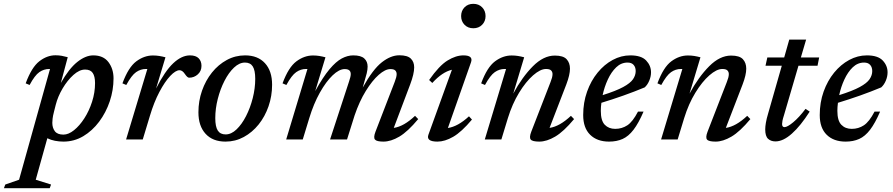

<svg xmlns="http://www.w3.org/2000/svg" viewBox="-110 -728 4660 1002"><path d="M156.5 235 149.5 254H-89.5L-82.5 235L-10.5 210L151 -368H147Q119 -368 95.2 -351.5Q71.5 -335 44.5 -284.5L24 -293Q55 -377 95.2 -408.2Q135.5 -439.5 179.5 -439.5Q196.5 -439.5 211.8 -436.8Q227 -434 243.5 -429.5L207.5 -295Q250 -370 293.2 -404.5Q336.5 -439 376.5 -439Q429.5 -439 456 -403.8Q482.5 -368.5 482.5 -319Q482.5 -258 462.8 -199.2Q443 -140.5 407.5 -93Q372 -45.5 324.5 -17.2Q277 11 221 11Q199 11 177 6.8Q155 2.5 137 -6.5L76.5 210ZM172 -146Q166 -123 164.5 -109Q163 -95 163 -87Q163 -61 176.2 -43.2Q189.5 -25.5 221 -25.5Q247.5 -25.5 276.2 -48.5Q305 -71.5 330 -110.2Q355 -149 370.5 -197Q386 -245 386 -294Q386 -329.5 374 -347.2Q362 -365 334 -365Q304.5 -365 273.2 -337Q242 -309 217 -266.8Q192 -224.5 181 -181.5Z M659 -368H651.5Q624 -368 600.2 -351.5Q576.5 -335 549 -284.5L529 -293Q560 -377 601.2 -407.8Q642.5 -438.5 688 -438.5Q705.5 -438.5 721 -436Q736.5 -433.5 753.5 -429L704.5 -266Q750.5 -357 794.2 -398Q838 -439 881.5 -439Q912 -439 926.8 -423.8Q941.5 -408.5 941.5 -384.5Q941.5 -357 922.2 -339.8Q903 -322.5 877 -322.5Q868 -322.5 855.5 -341Q842 -361.5 827 -361.5Q806.5 -361.5 778.2 -331.5Q750 -301.5 721.8 -248Q693.5 -194.5 672.5 -124L635 0H548Z M1169 -439Q1235.5 -439 1272.8 -398.2Q1310 -357.5 1310 -286Q1310 -227 1291.5 -173.5Q1273 -120 1239.8 -78.5Q1206.5 -37 1162.2 -13Q1118 11 1067 11Q1000 11 962.8 -29.8Q925.5 -70.5 925.5 -142Q925.5 -201 944.2 -254.5Q963 -308 996.2 -349.5Q1029.5 -391 1073.8 -415Q1118 -439 1169 -439ZM1067.5 -26.5Q1097 -26.5 1124.5 -52.8Q1152 -79 1174 -122Q1196 -165 1209 -216Q1222 -267 1222 -316.5Q1222 -361 1209.2 -381.2Q1196.5 -401.5 1168.5 -401.5Q1139 -401.5 1111.2 -375.2Q1083.5 -349 1061.5 -306Q1039.5 -263 1026.5 -212Q1013.5 -161 1013.5 -111.5Q1013.5 -67 1026.5 -46.8Q1039.5 -26.5 1067.5 -26.5Z M2072.5 -106.5Q2018 -41 1974 -15Q1930 11 1891 11Q1855.5 11 1846.8 0.2Q1838 -10.5 1849.5 -40.5L1950 -301Q1960 -326.5 1960 -341Q1960 -353 1952.8 -360.2Q1945.5 -367.5 1927.5 -367.5Q1900.5 -367.5 1866.5 -337.5Q1832.5 -307.5 1799 -253.2Q1765.5 -199 1740.5 -125.5L1701 0H1612.5L1711.5 -302.5Q1716 -315.5 1718.2 -325Q1720.5 -334.5 1720.5 -341.5Q1720.5 -367.5 1689 -367.5Q1660 -367.5 1625.8 -334.8Q1591.5 -302 1559.2 -244.5Q1527 -187 1504 -111.5L1470 0H1383.5L1494.5 -368H1487Q1459.5 -368 1435.8 -351.5Q1412 -335 1384.5 -284.5L1364.5 -293Q1395.5 -377 1436.8 -407.8Q1478 -438.5 1523.5 -438.5Q1541 -438.5 1556.2 -436Q1571.5 -433.5 1588.5 -429L1535 -252.5Q1575.5 -326 1609.5 -366.5Q1643.5 -407 1673.8 -423Q1704 -439 1733.5 -439Q1773.5 -439 1791 -423Q1808.5 -407 1808.5 -380.5Q1808.5 -365 1803.8 -345.2Q1799 -325.5 1791 -299.5L1783 -271Q1836 -366.5 1882.8 -403Q1929.5 -439.5 1974 -439.5Q2016.5 -439.5 2034 -422.2Q2051.5 -405 2051.5 -376.5Q2051.5 -342.5 2030.5 -287L1945 -60.5Q1997.5 -68 2056 -123.5Z M2296.5 -644Q2296.5 -671.5 2314.2 -689.8Q2332 -708 2360 -708Q2388.5 -708 2406.2 -689.8Q2424 -671.5 2424 -644Q2424 -617 2406.2 -598.8Q2388.5 -580.5 2360 -580.5Q2332 -580.5 2314.2 -598.8Q2296.5 -617 2296.5 -644ZM2126 -25.5 2248.5 -364Q2197.5 -352 2146 -295L2129.5 -310.5Q2182 -385.5 2225.5 -412.2Q2269 -439 2308.5 -439Q2361 -439 2348 -402.5L2227.5 -60Q2279.5 -67.5 2337.5 -121L2353 -104Q2299 -39.5 2255.2 -14.2Q2211.5 11 2173 11Q2112.5 11 2126 -25.5Z M2421 -284.5 2401 -293Q2432 -377 2473.2 -407.8Q2514.5 -438.5 2560 -438.5Q2577.5 -438.5 2593 -436Q2608.5 -433.5 2625.5 -429L2568.5 -239.5Q2615.5 -326.5 2671 -382.2Q2726.5 -438 2785.5 -438Q2829.5 -438 2847 -419Q2864.5 -400 2864.5 -369.5Q2864.5 -337.5 2845.5 -287.5L2758 -60.5Q2810.5 -68 2869.5 -123.5L2886 -106.5Q2831.5 -41 2787.2 -15Q2743 11 2704.5 11Q2668.5 11 2659.8 0.2Q2651 -10.5 2662.5 -40.5L2763 -299.5Q2768 -312 2770.8 -322.5Q2773.5 -333 2773.5 -341.5Q2773.5 -353 2766 -360.5Q2758.5 -368 2739.5 -368Q2710 -368 2672 -334.8Q2634 -301.5 2598.8 -243.8Q2563.5 -186 2540.5 -111.5L2506.5 0H2420L2531 -368H2523.5Q2496 -368 2472.2 -351.5Q2448.5 -335 2421 -284.5Z M3248.5 -145.5Q3222.5 -85 3196.2 -50.8Q3170 -16.5 3139.2 -2.8Q3108.5 11 3068.5 11Q3006 11 2969.8 -24.8Q2933.5 -60.5 2933.5 -127.5Q2933.5 -193 2953.8 -249.8Q2974 -306.5 3008.8 -349Q3043.5 -391.5 3087.5 -415.2Q3131.5 -439 3179.5 -439Q3237 -439 3262.2 -412.2Q3287.5 -385.5 3287.5 -350.5Q3287.5 -328.5 3278.2 -306.8Q3269 -285 3254.5 -272Q3200.5 -249.5 3143.2 -229.2Q3086 -209 3028.5 -191.5Q3025.5 -169.5 3025.5 -149.5Q3025.5 -98 3046.2 -76.8Q3067 -55.5 3100.5 -55.5Q3135.5 -55.5 3163.8 -74Q3192 -92.5 3219.5 -145.5ZM3165 -401.5Q3131.5 -401.5 3105.8 -376.8Q3080 -352 3062 -313Q3044 -274 3035 -231.5Q3105 -253.5 3142.2 -273.8Q3179.5 -294 3193.5 -314.5Q3207.5 -335 3207.5 -357Q3207.5 -377 3196.8 -389.2Q3186 -401.5 3165 -401.5Z M3341 -284.5 3321 -293Q3352 -377 3393.2 -407.8Q3434.5 -438.5 3480 -438.5Q3497.5 -438.5 3513 -436Q3528.5 -433.5 3545.5 -429L3488.5 -239.5Q3535.5 -326.5 3591 -382.2Q3646.5 -438 3705.5 -438Q3749.5 -438 3767 -419Q3784.5 -400 3784.5 -369.5Q3784.5 -337.5 3765.5 -287.5L3678 -60.5Q3730.5 -68 3789.5 -123.5L3806 -106.5Q3751.5 -41 3707.2 -15Q3663 11 3624.5 11Q3588.5 11 3579.8 0.2Q3571 -10.5 3582.5 -40.5L3683 -299.5Q3688 -312 3690.8 -322.5Q3693.5 -333 3693.5 -341.5Q3693.5 -353 3686 -360.5Q3678.5 -368 3659.5 -368Q3630 -368 3592 -334.8Q3554 -301.5 3518.8 -243.8Q3483.5 -186 3460.5 -111.5L3426.5 0H3340L3451 -368H3443.5Q3416 -368 3392.2 -351.5Q3368.5 -335 3341 -284.5Z M3981.5 -127Q3975.5 -108.5 3973.5 -98Q3971.5 -87.5 3971.5 -81Q3971.5 -64.5 3984 -64.5Q3999 -64.5 4029.5 -89.8Q4060 -115 4094 -160L4115.5 -145.5Q4068 -71 4022.5 -30.5Q3977 10 3937 10Q3913 10 3898.2 -3.8Q3883.5 -17.5 3883.5 -52.5Q3883.5 -67 3887 -87.8Q3890.5 -108.5 3898.5 -135L3970 -385H3885L3894.5 -428H3982.5L4009 -521.5H4097L4069.5 -428H4165L4156.5 -385H4057Z M4483 -145.5Q4457 -85 4430.8 -50.8Q4404.5 -16.5 4373.8 -2.8Q4343 11 4303 11Q4240.5 11 4204.2 -24.8Q4168 -60.5 4168 -127.5Q4168 -193 4188.2 -249.8Q4208.5 -306.5 4243.2 -349Q4278 -391.5 4322 -415.2Q4366 -439 4414 -439Q4471.5 -439 4496.8 -412.2Q4522 -385.5 4522 -350.5Q4522 -328.5 4512.8 -306.8Q4503.5 -285 4489 -272Q4435 -249.5 4377.8 -229.2Q4320.5 -209 4263 -191.5Q4260 -169.5 4260 -149.5Q4260 -98 4280.8 -76.8Q4301.5 -55.5 4335 -55.5Q4370 -55.5 4398.2 -74Q4426.5 -92.5 4454 -145.5ZM4399.5 -401.5Q4366 -401.5 4340.2 -376.8Q4314.5 -352 4296.5 -313Q4278.5 -274 4269.5 -231.5Q4339.5 -253.5 4376.8 -273.8Q4414 -294 4428 -314.5Q4442 -335 4442 -357Q4442 -377 4431.2 -389.2Q4420.5 -401.5 4399.5 -401.5Z"/></svg>

Font: Newsreader Text Medium
Style: Italic
Weight: 500
Italic angle: -17°
Designer: Hugues Gentile
Foundry: Production Type
Version: Version 1.001